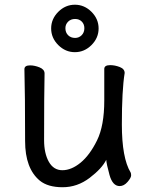

<svg xmlns="http://www.w3.org/2000/svg" viewBox="-20 -766 630 810"><path d="M147.9 -3.9Q85.9 -55.2 85.9 -170.9Q85.9 -368.2 83 -474.1Q83 -490.2 106.9 -490.2Q126 -490.2 147 -481.7Q168 -473.1 168 -456.1Q166 -368.2 166 -174.8Q166 -119.1 186 -83.5Q206.1 -47.9 243.2 -47.9Q281.2 -47.9 320.1 -79.8Q358.9 -111.8 389.4 -173.8Q419.9 -235.8 419.9 -341.8V-475.1Q419.9 -491.2 444.8 -491.2Q464.8 -491.2 485.4 -483.2Q505.9 -475.1 505.9 -458Q494.1 -384.8 494.1 -241.2Q494.1 -99.1 531.2 -38.1Q533.2 -34.2 533.2 -25.9Q533.2 -16.1 518.1 1.5Q502.9 19 484.9 19Q455.1 19 442.1 -27.6Q429.2 -74.2 428.2 -91.8Q410.2 -55.2 358.2 -15.6Q306.2 23.9 244.1 23.9Q182.1 23.9 147.9 -3.9ZM296.9 -606Q313 -606 324.5 -617.4Q335.9 -628.9 335.9 -647Q335.9 -664.1 325 -675Q314 -686 296.9 -686Q278.8 -686 267.3 -674.6Q255.9 -663.1 255.9 -647Q255.9 -628.9 267.3 -617.4Q278.8 -606 296.9 -606ZM366 -575.9Q335.9 -545.9 295.9 -545.9Q255.9 -545.9 225.8 -575.9Q195.8 -606 195.8 -646Q195.8 -686 225.8 -716.1Q255.9 -746.1 295.9 -746.1Q335.9 -746.1 366 -716.1Q396 -686 396 -646Q396 -606 366 -575.9Z"/></svg>

Font: LXGW WenKai GB Screen
Style: Regular
Weight: 400
Designer: LXGW / Fontworks Inc.
Foundry: LXGW / Fontworks Inc.
Version: Version 1.321;February 19, 2024;FontCreator 14.0.0.2901 64-b